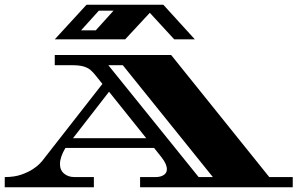

<svg xmlns="http://www.w3.org/2000/svg" viewBox="-34 -790 1255 810"><path d="M-14 0V-43Q27 -43 56.5 -53.5Q86 -64 105.5 -77Q125 -90 134.5 -100.5Q144 -111 144 -111L398 -436L370 -471Q359 -485 348 -494.5Q337 -504 319 -509.5Q301 -515 267 -515H197V-558H688L1102 -43H1201V0H557V-43H623Q643 -43 656.5 -51.5Q670 -60 670 -76Q670 -98 647 -127L616 -166H242Q219 -127 219 -98Q219 -72 236.5 -57.5Q254 -43 280 -43H362V0ZM804 -43H864L484 -515H423ZM274 -207H583L426 -403ZM197 -624 331 -770H655L788 -624H701L598 -736L494 -624ZM308 -662H370L445 -745H383Z"/></svg>

Font: Diplomata SC
Style: Regular
Weight: 400
Designer: Eduardo Rodriguez Tunni
Foundry: Eduardo Rodriguez Tunni
Version: Version 1.002; ttfautohint (v1.8.4.7-5d5b);gftools[0.9.23]